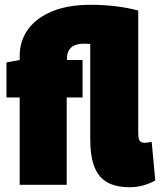

<svg xmlns="http://www.w3.org/2000/svg" viewBox="-20 -770 667 800"><path d="M519 10Q464 10 427.5 -10Q391 -30 373.5 -74.5Q356 -119 356 -190V-587Q356 -587 346.5 -587.5Q337 -588 331 -588Q308 -588 292 -581.5Q276 -575 267.5 -561Q259 -547 259 -526V-520H324V-364H258V0H62V-364H7V-510L62 -520V-535Q62 -600 97 -648Q132 -696 198 -723Q264 -750 358 -750Q411 -750 461.5 -744Q512 -738 556 -726V-215Q556 -199 559 -190Q562 -181 568.5 -178Q575 -175 583 -175Q589 -175 596 -176Q603 -177 612 -179L627 -18Q608 -7 580.5 1.5Q553 10 519 10Z"/></svg>

Font: Georama SemiCondensed Black
Style: Regular
Weight: 900
Width: 4
Designer: Jean-Baptiste Levee
Foundry: Production Type
Version: Version 1.001